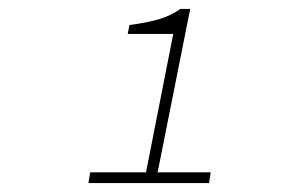

<svg xmlns="http://www.w3.org/2000/svg" viewBox="-20 -820 640 430"><path d="M178 -410 182 -434H307L368 -744H266L270 -764Q309 -769 336 -777Q363 -785 384 -800H406L333 -434H452L448 -410Z"/></svg>

Font: Source Code Pro ExtraLight
Style: Italic
Weight: 200
Italic angle: -11°
Monospace: yes
Designer: Paul D. Hunt, Teo Tuominen
Foundry: Adobe Systems Incorporated
Version: Version 1.050;PS 1.000;hotconv 16.6.51;makeotf.lib2.5.65220